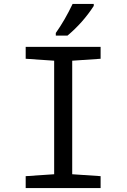

<svg xmlns="http://www.w3.org/2000/svg" viewBox="-20 -951 640 971"><path d="M488.8 0H109.9V-60.1L253.9 -69.8V-644L109.9 -653.8V-713.9H488.8V-653.8L345.2 -644V-69.8L488.8 -60.1ZM262.2 -784.2Q308.1 -849.1 347.2 -931.2H454.1V-920.9Q399.4 -836.4 321.3 -771H262.2Z"/></svg>

Font: Droid Sans Mono
Style: Regular
Weight: 400
Monospace: yes
Version: Version 1.00 build 112